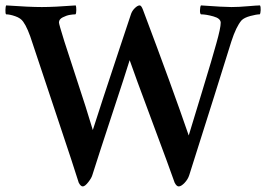

<svg xmlns="http://www.w3.org/2000/svg" viewBox="-23 -666 960 692"><path d="M127.9 -640.6Q171.9 -640.6 250 -646.5Q252 -642.6 252 -629.9Q252 -617.2 249 -614.3Q240.2 -614.3 228.5 -612.3Q216.8 -610.4 203.1 -603.5Q189.5 -596.7 189.5 -585Q189.5 -579.1 209 -516.6Q219.7 -482.4 243.7 -410.2Q267.6 -337.9 285.2 -282.7Q302.7 -227.5 311.5 -197.3Q322.3 -231.4 349.1 -313.5Q376 -395.5 408.7 -493.7Q441.4 -591.8 448.2 -612.3Q452.1 -626 462.4 -636.2Q472.7 -646.5 480.5 -646.5Q486.3 -646.5 492.2 -630.9Q598.6 -348.6 657.2 -177.7Q666 -207 705.1 -335Q744.1 -462.9 756.8 -509.8Q772.5 -565.4 772.5 -584Q772.5 -599.6 746.1 -606.9Q719.7 -614.3 701.2 -614.3Q697.3 -617.2 697.8 -629.4Q698.2 -641.6 701.2 -646.5Q783.2 -640.6 811.5 -640.6Q836.9 -640.6 870.6 -643.6Q904.3 -646.5 914.1 -646.5Q917 -641.6 916.5 -629.4Q916 -617.2 913.1 -614.3Q901.4 -614.3 879.4 -608.4Q857.4 -602.5 847.7 -592.8Q828.1 -570.3 810.5 -515.6Q764.6 -367.2 659.2 -35.2Q654.3 -19.5 642.1 -6.8Q629.9 5.9 621.1 5.9Q613.3 5.9 606.4 -7.8Q589.8 -55.7 524.9 -229.5Q460 -403.3 444.3 -449.2Q429.7 -401.4 381.3 -254.9Q333 -108.4 310.5 -37.1Q307.6 -25.4 295.4 -9.8Q283.2 5.9 275.4 5.9Q267.6 5.9 260.7 -7.8Q247.1 -52.7 178.7 -256.8Q110.4 -460.9 94.7 -508.8Q77.1 -565.4 60.5 -587.9Q51.8 -600.6 32.2 -607.4Q12.7 -614.3 -1 -614.3Q-3.9 -617.2 -3.4 -630.4Q-2.9 -643.6 -1 -646.5Q83 -640.6 127.9 -640.6Z"/></svg>

Font: Crimson
Style: Semibold
Weight: 600
Version: Version 0.8